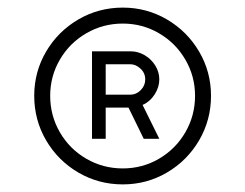

<svg xmlns="http://www.w3.org/2000/svg" viewBox="-20 -782 645 505"><path d="M303 -297Q239.5 -297 186 -328.2Q132.5 -359.5 101.2 -413Q70 -466.5 70 -530Q70 -593 101.2 -646.2Q132.5 -699.5 186 -730.8Q239.5 -762 303 -762Q366 -762 419.2 -730.8Q472.5 -699.5 503.8 -646.2Q535 -593 535 -530Q535 -466.5 503.8 -413Q472.5 -359.5 419.2 -328.2Q366 -297 303 -297ZM303 -339Q354.5 -339 398.2 -364.5Q442 -390 467.5 -434Q493 -478 493 -530Q493 -581.5 467.5 -625.2Q442 -669 398.2 -694.5Q354.5 -720 303 -720Q251 -720 207 -694.5Q163 -669 137.5 -625.2Q112 -581.5 112 -530Q112 -478 137.5 -434Q163 -390 207 -364.5Q251 -339 303 -339ZM222 -417V-647H324Q343 -647 360.5 -636.8Q378 -626.5 388.5 -609.5Q399 -592.5 399 -573Q399 -553 387 -534Q375 -515 355 -506L399 -417H358L318 -499H258V-417ZM323 -533Q338.5 -533 350.2 -545Q362 -557 362 -573Q362 -590 349.5 -601.5Q337 -613 323 -613H258V-533Z"/></svg>

Font: Vela Sans GX ExtLt
Style: Regular
Weight: 200
Designer: Principal design: Mikhail Sharanda - project Manrope.
Design modification: Ravid Balaliev
Foundry: Mikhail Sharanda
Version: Version 1.001